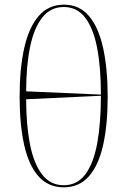

<svg xmlns="http://www.w3.org/2000/svg" viewBox="-20 -792 544 822"><path d="M253 10Q187 10 145 -37Q103 -84 83.5 -171.5Q64 -259 64 -379Q64 -499 84 -587.5Q104 -676 146 -724Q188 -772 254 -772Q320 -772 361 -723.5Q402 -675 421.5 -586.5Q441 -498 441 -378Q441 -258 421.5 -171Q402 -84 360.5 -37Q319 10 253 10ZM412 -387Q412 -502 396 -586Q380 -670 345 -716Q310 -762 253 -762Q196 -762 160.5 -716.5Q125 -671 108.5 -589.5Q92 -508 92 -401ZM253 1Q311 1 346 -46.5Q381 -94 396.5 -180Q412 -266 412 -382L92 -367Q92 -259 108 -176Q124 -93 159.5 -46Q195 1 253 1Z"/></svg>

Font: Noto Serif Display SemiCondensed Thin
Style: Regular
Weight: 100
Width: 4
Designer: Monotype Design Team
Foundry: Monotype Imaging Inc.
Version: Version 2.009